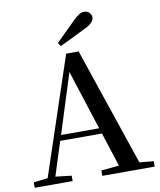

<svg xmlns="http://www.w3.org/2000/svg" viewBox="-101 -1043 937 1122"><g transform="rotate(-10 367.5 -481.5)"><path d="M293 -809 307 -789C358 -813 409 -838 459 -863C505 -884 518 -905 518 -923C518 -943 500 -963 475 -963C456 -963 438 -952 406 -921C371 -887 332 -848 293 -809ZM330 -631 444 -277H218ZM414 0H725V-32L641 -40L404 -740H330L97 -42L13 -32V0H238V-32L143 -43L207 -244H455L520 -42L414 -32Z"/></g></svg>

Font: Noto Serif HK SemiBold
Style: Regular
Weight: 600
Designer: Ryoko NISHIZUKA 西塚涼子 (kana & ideographs); Frank Grießhammer (Latin, Greek & Cyrillic); Wenlong ZHANG 张文龙 (bopomofo); San
Foundry: Adobe
Version: Version 2.001;hotconv 1.1.0;makeotfexe 2.6.0